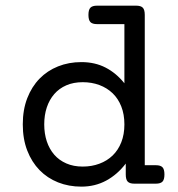

<svg xmlns="http://www.w3.org/2000/svg" viewBox="-20 -661 640 691"><path d="M541 -66.4Q557.6 -66.4 564.7 -59.1Q571.8 -51.8 571.8 -33.2Q571.8 -14.6 564.7 -7.3Q557.6 0 541 0H463.4Q446.8 0 439.7 -7.3Q432.6 -14.6 432.6 -33.2V-72.3Q402.3 -32.7 362.1 -11Q321.8 10.7 272.9 10.7Q227.5 10.7 189 -4.6Q150.4 -20 122.3 -48.8Q94.2 -77.6 78.1 -119.1Q62 -160.6 62 -213.4Q62 -266.1 78.1 -307.6Q94.2 -349.1 122.3 -377.9Q150.4 -406.7 189 -422.1Q227.5 -437.5 272.9 -437.5Q321.8 -437.5 360.1 -417.7Q398.4 -397.9 427.7 -361.3V-574.2H329.1Q312.5 -574.2 305.4 -581.5Q298.3 -588.9 298.3 -607.4Q298.3 -626 305.4 -633.3Q312.5 -640.6 329.1 -640.6H470.2Q486.8 -640.6 493.9 -633.3Q501 -626 501 -607.4V-66.4ZM427.7 -213.4Q427.7 -249.5 416.5 -277.8Q405.3 -306.2 385.3 -325.4Q365.2 -344.7 337.6 -355Q310.1 -365.2 277.8 -365.2Q244.6 -365.2 218.8 -354Q192.9 -342.8 175.3 -322.5Q157.7 -302.2 148.4 -274.4Q139.2 -246.6 139.2 -213.4Q139.2 -180.2 148.4 -152.3Q157.7 -124.5 175.3 -104.2Q192.9 -84 218.8 -72.8Q244.6 -61.5 277.8 -61.5Q310.1 -61.5 337.6 -71.8Q365.2 -82 385.3 -101.3Q405.3 -120.6 416.5 -148.9Q427.7 -177.2 427.7 -213.4Z"/></svg>

Font: Courier Prime
Style: Regular
Weight: 400
Designer: Alan Dague-Greene
Foundry: Quote-Unquote Apps
Version: Version 1.203